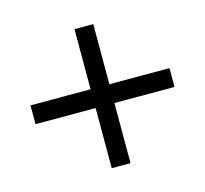

<svg xmlns="http://www.w3.org/2000/svg" viewBox="-89 -698 679 635"><g transform="rotate(30 250.0 -380.0)"><path d="M104.5 -189 59 -234.5 204.5 -380 59 -525.5 104.5 -571 250 -425.5 395.5 -571 441 -525.5 295.5 -380 441 -234.5 395.5 -189 250 -334.5Z"/></g></svg>

Font: Encode Sans
Style: Regular
Weight: 400
Designer: Multiple Designers
Foundry: Impallari Type
Version: Version 3.002; ttfautohint (v1.8.3) -l 8 -r 50 -G 200 -x 14 